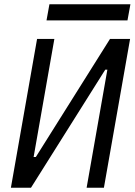

<svg xmlns="http://www.w3.org/2000/svg" viewBox="-20 -875 628 895"><path d="M30.8 0H124.5L470.7 -550.3H480.5L383.8 0H464.4L586.4 -693.4H492.7L147 -143.1H136.7L233.4 -693.4H152.8ZM196.8 -779.8H574.2L587.9 -855H210.4Z"/></svg>

Font: Cascadia Code SemiLight
Style: Italic
Weight: 350
Italic angle: -10°
Monospace: yes
Designer: Aaron Bell
Foundry: Saja Typeworks
Version: Version 2404.023